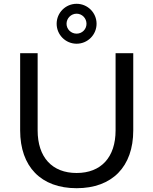

<svg xmlns="http://www.w3.org/2000/svg" viewBox="-20 -980 806 1010"><path d="M681 -294V-700H588V-294C588 -153 512 -70 383 -70C254 -70 178 -153 178 -294V-700H86V-294C86 -103 196 10 383 10C570 10 681 -103 681 -294ZM383 -750C441 -750 488 -797 488 -855C488 -913 441 -960 383 -960C325 -960 278 -913 278 -855C278 -797 325 -750 383 -750ZM383 -803C354 -803 330 -826 330 -855C330 -884 354 -908 383 -908C412 -908 435 -884 435 -855C435 -826 412 -803 383 -803Z"/></svg>

Font: Gully
Style: Regular
Weight: 400
Designer: jaikishan Patel
Foundry: MagicType
Version: Version 1.000;Glyphs 3.2 (3242)